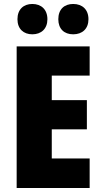

<svg xmlns="http://www.w3.org/2000/svg" viewBox="-20 -948 515 968"><path d="M68 -851C68 -802 99 -775 143 -775C188 -775 219 -803 219 -851C219 -900 188 -928 143 -928C99 -928 68 -901 68 -851ZM274 -851C274 -803 303 -775 349 -775C395 -775 426 -803 426 -851C426 -900 395 -928 349 -928C304 -928 274 -901 274 -851ZM432 0V-149H241V-296H418V-443H241V-567H432V-714H64V0Z"/></svg>

Font: Noto Sans Devanagari UI Condensed Black
Style: Regular
Weight: 900
Width: 3
Designer: Jelle Bosma - Monotype Design Team
Foundry: Monotype Imaging Inc.
Version: Version 2.004